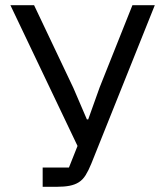

<svg xmlns="http://www.w3.org/2000/svg" viewBox="-20 -718 635 738"><path d="M144 -74H245L278 -157L20 -698H111L262 -380L314 -259H319L363 -382L489 -698H575L331 -89Q320 -62 309 -44.5Q298 -27 283 -17.5Q268 -8 247.5 -4Q227 0 199 0H144Z"/></svg>

Font: Aneliza
Style: Regular
Weight: 400
Designer: Mike Abbink, Paul van der Laan, Pieter van Rosmalen
Foundry: Bold Monday
Version: Version 3.001;September 8, 2019;FontCreator 11.5.0.2425 64-b